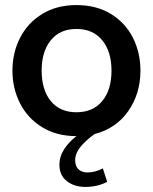

<svg xmlns="http://www.w3.org/2000/svg" viewBox="-20 -526 603 756"><path d="M276 105Q276 128 289 140.5Q302 153 324 153Q355 153 385 137L402 190Q364 210 316 210Q272 210 243 187Q214 164 214 123Q214 90 233 61Q252 32 281 10Q204 10 147 -24.5Q90 -59 59.5 -118Q29 -177 29 -248Q29 -319 59.5 -378Q90 -437 147 -471.5Q204 -506 281 -506Q359 -506 416 -471.5Q473 -437 503 -378Q533 -319 533 -248Q533 -157 485 -88.5Q437 -20 352 2Q315 29 295.5 54Q276 79 276 105ZM281 -84Q346 -84 382.5 -128Q419 -172 419 -248Q419 -323 382.5 -367.5Q346 -412 281 -412Q216 -412 180 -367.5Q144 -323 144 -248Q144 -172 180 -128Q216 -84 281 -84Z"/></svg>

Font: Cabin SemiBold
Style: Regular
Weight: 600
Designer: Pablo Impallari
Foundry: Pablo Impallari. http://www.impallari.com Igino Marini. http://www.ikern.com
Version: Version 2.200